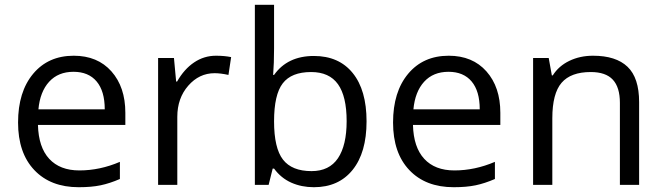

<svg xmlns="http://www.w3.org/2000/svg" viewBox="-20 -780 2797 810"><path d="M312 9.8Q193.4 9.8 124.8 -62.5Q56.2 -134.8 56.2 -263.2Q56.2 -392.6 119.9 -468.8Q183.6 -544.9 291 -544.9Q391.6 -544.9 450.2 -478.8Q508.8 -412.6 508.8 -304.2V-252.9H140.1Q142.6 -158.7 187.7 -109.9Q232.9 -61 314.9 -61Q401.4 -61 485.8 -97.2V-24.9Q442.9 -6.3 404.5 1.7Q366.2 9.8 312 9.8ZM290 -477.1Q225.6 -477.1 187.3 -435.1Q148.9 -393.1 142.1 -318.8H421.9Q421.9 -395.5 387.7 -436.3Q353.5 -477.1 290 -477.1Z M891.1 -544.9Q926.8 -544.9 955.1 -539.1L943.8 -463.9Q910.6 -471.2 885.3 -471.2Q820.3 -471.2 774.2 -418.5Q728 -365.7 728 -287.1V0H647V-535.2H713.9L723.1 -436H727.1Q756.8 -488.3 798.8 -516.6Q840.8 -544.9 891.1 -544.9Z M1304.2 -543.9Q1409.7 -543.9 1468 -471.9Q1526.4 -399.9 1526.4 -268.1Q1526.4 -136.2 1467.5 -63.2Q1408.7 9.8 1304.2 9.8Q1252 9.8 1208.7 -9.5Q1165.5 -28.8 1136.2 -68.8H1130.4L1113.3 0H1055.2V-759.8H1136.2V-575.2Q1136.2 -513.2 1132.3 -463.9H1136.2Q1192.9 -543.9 1304.2 -543.9ZM1292.5 -476.1Q1209.5 -476.1 1172.9 -428.5Q1136.2 -380.9 1136.2 -268.1Q1136.2 -155.3 1173.8 -106.7Q1211.4 -58.1 1294.4 -58.1Q1369.1 -58.1 1405.8 -112.5Q1442.4 -167 1442.4 -269Q1442.4 -373.5 1405.8 -424.8Q1369.1 -476.1 1292.5 -476.1Z M1894 9.8Q1775.4 9.8 1706.8 -62.5Q1638.2 -134.8 1638.2 -263.2Q1638.2 -392.6 1701.9 -468.8Q1765.6 -544.9 1873 -544.9Q1973.6 -544.9 2032.2 -478.8Q2090.8 -412.6 2090.8 -304.2V-252.9H1722.2Q1724.6 -158.7 1769.8 -109.9Q1814.9 -61 1897 -61Q1983.4 -61 2067.9 -97.2V-24.9Q2024.9 -6.3 1986.6 1.7Q1948.2 9.8 1894 9.8ZM1872.1 -477.1Q1807.6 -477.1 1769.3 -435.1Q1731 -393.1 1724.1 -318.8H2003.9Q2003.9 -395.5 1969.7 -436.3Q1935.5 -477.1 1872.1 -477.1Z M2595.2 0V-346.2Q2595.2 -411.6 2565.4 -443.8Q2535.6 -476.1 2472.2 -476.1Q2388.2 -476.1 2349.1 -430.7Q2310.1 -385.3 2310.1 -280.8V0H2229V-535.2H2294.9L2308.1 -461.9H2312Q2336.9 -501.5 2381.8 -523.2Q2426.8 -544.9 2481.9 -544.9Q2578.6 -544.9 2627.4 -498.3Q2676.3 -451.7 2676.3 -349.1V0Z"/></svg>

Font: f0_46825 
Style: Regular
Weight: 400
Foundry: Ascender Corporation
Version: Version 1.10